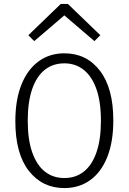

<svg xmlns="http://www.w3.org/2000/svg" viewBox="-20 -941 654 976"><path d="M556 -329Q556 -219 525 -142Q494 -65 438 -25Q382 15 307 15Q195 15 126.5 -72.5Q58 -160 58 -325Q58 -434 89 -511Q120 -588 176 -629Q232 -670 307 -670Q420 -670 488 -581.5Q556 -493 556 -329ZM121 -327Q121 -231 144 -166Q167 -101 208.5 -68.5Q250 -36 307 -36Q365 -36 406.5 -69Q448 -102 470.5 -167Q493 -232 493 -327Q493 -424 470 -488.5Q447 -553 405.5 -586Q364 -619 307 -619Q249 -619 207.5 -586Q166 -553 143.5 -488Q121 -423 121 -327ZM124 -762 289 -921H316L320 -874L154 -732ZM490 -762 460 -732 294 -874 298 -921H325Z"/></svg>

Font: Intel One Mono Light
Style: Regular
Weight: 300
Monospace: yes
Designer: Fred Shallcrass
Foundry: Frere-Jones Type LLC
Version: Version 1.004